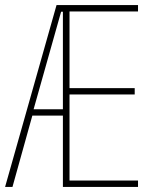

<svg xmlns="http://www.w3.org/2000/svg" viewBox="-20 -734 610 754"><path d="M522 0H227V-280H107L29 0H0L202 -714H522V-689H253V-388H509V-363H253V-25H522ZM112 -305H227V-688H220Z"/></svg>

Font: Noto Sans Thai Looped ExtraCondensed Thin
Style: Regular
Weight: 100
Width: 2
Designer: Sasikarn Vongin, Ben Mitchell
Foundry: The Fontpad Ltd
Version: Version 1.001; ttfautohint (v1.8.4.7-5d5b)